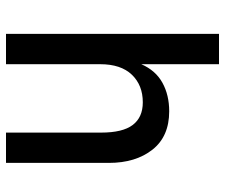

<svg xmlns="http://www.w3.org/2000/svg" viewBox="-75 -675 750 640"><g transform="rotate(90 300.0 -355.0)"><path d="M93 0V-710H194V-451Q215 -499 256 -521.5Q297 -544 351 -544Q435 -544 479 -488Q523 -432 523 -343V0H422V-317Q422 -389 396.5 -422.5Q371 -456 321 -456Q264 -456 229 -419.5Q194 -383 194 -314V0Z"/></g></svg>

Font: Geist Mono Medium
Style: Regular
Weight: 500
Monospace: yes
Designer: Basement.studio, Andrés Briganti, Mateo Zaragoza
Foundry: Basement.studio, Vercel, Andrés Briganti, Guido Ferreyra, Mateo Zaragoza
Version: Version 1.500; ttfautohint (v1.8.4.7-5d5b)